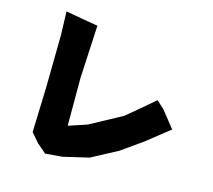

<svg xmlns="http://www.w3.org/2000/svg" viewBox="-106 -853 1109 1001"><g transform="rotate(15 449.0 -352.5)"><path d="M133.8 -724.6 137.7 -596.7 133.8 -312.5 126 -71.3 168 -22.5 217.8 20.5 309.6 12.7 447.3 -19.5 588.9 -94.7 703.1 -175.8 825.2 -272.5 752.9 -363.3 711.9 -400.4 637.7 -336.9 566.4 -277.3 393.6 -183.6 293.9 -150.4V-409.2L308.6 -694.3L237.3 -706.1Z"/></g></svg>

Font: MaokenAssortedSans-TC
Style: Regular
Weight: 500
Version: Version 0.83